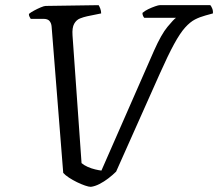

<svg xmlns="http://www.w3.org/2000/svg" viewBox="-20 -724 845 744"><path d="M332 0Q324 0 309.5 -5Q295 -10 278.5 -18Q262 -26 247.5 -35.5Q233 -45 225 -54L180 -621Q179 -634 172 -642.5Q165 -651 148 -651H99Q97 -655 94.5 -659Q92 -663 92 -670Q99 -676 112 -683Q125 -690 138 -695.5Q151 -701 157 -701L362 -704Q365 -700 368.5 -691Q372 -682 372 -672L318 -661Q304 -658 290 -652.5Q276 -647 267.5 -632Q259 -617 261 -587L296 -92Q305 -84 319.5 -77.5Q334 -71 349 -67.5Q364 -64 373 -63L577 -528Q605 -591 629 -620Q653 -649 662 -655H539Q537 -657 534.5 -662Q532 -667 532 -674Q541 -682 554.5 -688.5Q568 -695 581 -699.5Q594 -704 599 -704H795Q798 -701 802 -692Q806 -683 805 -672L776 -664Q754 -658 735.5 -648.5Q717 -639 697.5 -617.5Q678 -596 654.5 -553Q631 -510 599 -438L430 -59Q417 -46 400 -33Q383 -20 365.5 -11Q348 -2 332 0Z"/></svg>

Font: Texturina Medium 12pt Light
Style: Italic
Weight: 300
Italic angle: -11°
Version: Version 1.002